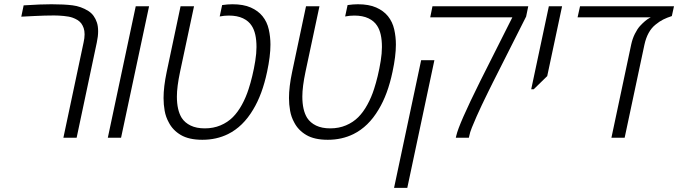

<svg xmlns="http://www.w3.org/2000/svg" viewBox="-20 -660 3249 920"><path d="M283.7 0 380.4 -456.1Q385.3 -477.1 385.3 -495.6Q385.3 -512.7 380.9 -525.4Q376.5 -538.1 369.1 -548.3Q361.8 -557.6 351.1 -564.2Q340.3 -570.8 328.1 -575.2Q311.5 -581.1 285.6 -583.5Q259.8 -585.9 238.8 -585.9Q214.4 -585.9 192.9 -585.2Q171.4 -584.5 145.3 -583.3Q119.1 -582 82 -580.1L93.3 -634.3Q135.7 -637.2 169.2 -638.4Q202.6 -639.6 226.6 -639.6Q287.1 -639.6 327.6 -634.5Q368.2 -629.4 403.3 -607.4Q418.5 -597.7 428.5 -583.7Q438.5 -569.8 444.3 -552.2Q450.2 -534.7 450.2 -509.8Q450.2 -485.8 443.8 -456.1L347.2 0Z M496.6 0 630.4 -629.9H694.3L560.1 0Z M949.7 9.8Q885.3 9.8 846.4 -13.2Q807.6 -36.1 788.6 -73.7Q774.4 -99.1 769 -129.2Q763.7 -159.2 763.7 -190.4Q763.7 -244.1 778.8 -315.9L845.2 -629.9H909.7L842.8 -315.9Q827.6 -244.1 827.6 -197.3Q827.6 -132.3 850.6 -95.2Q865.7 -71.8 893.6 -58.3Q921.4 -44.9 961.4 -44.9Q1002.4 -44.9 1036.6 -59.3Q1070.8 -73.7 1095.7 -98.6Q1119.6 -122.6 1139.2 -158.2Q1158.7 -193.8 1171.4 -233.9Q1180.2 -260.3 1188.7 -295.7Q1197.3 -331.1 1203.1 -367.7Q1209 -404.3 1209 -434.6Q1209 -502 1186 -536.6Q1171.9 -559.1 1144.3 -572.3Q1116.7 -585.4 1076.7 -585.4Q1054.2 -585.4 1032.7 -581.1L1044.4 -635.7Q1071.3 -639.6 1093.8 -639.6Q1146.5 -639.6 1181.6 -624Q1216.8 -608.4 1237.8 -582.5Q1259.8 -555.2 1267.8 -519.3Q1275.9 -483.4 1275.9 -446.3Q1275.9 -391.1 1259.8 -315.9Q1236.8 -207 1192.9 -134.8Q1144.5 -53.2 1072.8 -17.6Q1017.1 9.8 949.7 9.8Z M1550.8 9.8Q1486.3 9.8 1447.5 -13.2Q1408.7 -36.1 1389.6 -73.7Q1375.5 -99.1 1370.1 -129.2Q1364.7 -159.2 1364.7 -190.4Q1364.7 -244.1 1379.9 -315.9L1446.3 -629.9H1510.7L1443.8 -315.9Q1428.7 -244.1 1428.7 -197.3Q1428.7 -132.3 1451.7 -95.2Q1466.8 -71.8 1494.6 -58.3Q1522.5 -44.9 1562.5 -44.9Q1603.5 -44.9 1637.7 -59.3Q1671.9 -73.7 1696.8 -98.6Q1720.7 -122.6 1740.2 -158.2Q1759.8 -193.8 1772.5 -233.9Q1781.2 -260.3 1789.8 -295.7Q1798.3 -331.1 1804.2 -367.7Q1810.1 -404.3 1810.1 -434.6Q1810.1 -502 1787.1 -536.6Q1772.9 -559.1 1745.4 -572.3Q1717.8 -585.4 1677.7 -585.4Q1655.3 -585.4 1633.8 -581.1L1645.5 -635.7Q1672.4 -639.6 1694.8 -639.6Q1747.6 -639.6 1782.7 -624Q1817.9 -608.4 1838.9 -582.5Q1860.8 -555.2 1868.9 -519.3Q1877 -483.4 1877 -446.3Q1877 -391.1 1860.8 -315.9Q1837.9 -207 1793.9 -134.8Q1745.6 -53.2 1673.8 -17.6Q1618.2 9.8 1550.8 9.8Z M2164.1 0Q2164.6 -2.9 2165.3 -5.4Q2166 -7.8 2166.5 -10.3Q2178.2 -64 2280.3 -269.5Q2286.1 -281.2 2288.6 -286.1L2435.1 -577.1H2041.5L2052.2 -629.9H2511.2L2501 -580.6L2352.1 -285.6Q2352.1 -285.6 2343 -267.6Q2334 -249.5 2322 -225.3Q2310.1 -201.2 2300.3 -180.7Q2290.5 -160.2 2288.1 -155.3Q2276.4 -130.4 2263.7 -102.1Q2251 -73.7 2241.2 -49.1Q2231.4 -24.4 2229 -10.3L2226.6 0ZM1868.2 240.2 1998 -371.6H2061.5L1931.6 240.2Z M2525.4 -232.4 2609.9 -629.9H2673.3L2602.1 -295.4L2537.6 -232.4Z M2909.7 0 3004.4 -446.3Q3010.3 -474.1 3022 -497.6Q3033.7 -521 3046.4 -535.2Q3072.3 -563 3091.3 -573.2L3098.6 -577.1H2747.6L2759.3 -629.9H3209.5L3199.2 -583Q3175.3 -575.2 3157.7 -566.4Q3140.1 -557.6 3121.1 -542Q3082 -510.7 3067.9 -445.8L2973.1 0Z"/></svg>

Font: Open Sans Light
Style: Italic
Weight: 300
Italic angle: -12°
Designer: Monotype Design Team
Foundry: Monotype Imaging Inc.
Version: Version 3.003; ttfautohint (v1.8.4)